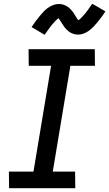

<svg xmlns="http://www.w3.org/2000/svg" viewBox="-20 -995 577 1015"><path d="M28 0 27 -88H157L250 -647H132L131 -735H481L482 -647H352L259 -88H377L378 0ZM216 -811 147 -852Q158 -869 169 -883.5Q180 -898 190 -910Q200 -922 209.5 -932.5Q219 -943 232 -952.5Q245 -962 260.5 -968Q276 -974 291 -974Q304 -974 316 -970Q328 -966 337.5 -959.5Q347 -953 355.5 -943.5Q364 -934 370 -925Q376 -916 382 -905.5Q388 -895 394 -888Q398 -890 404 -895.5Q410 -901 413 -904.5Q416 -908 420 -912Q424 -916 428.5 -921.5Q433 -927 437 -932.5Q441 -938 446.5 -945Q452 -952 456.5 -959.5Q461 -967 468 -975L537 -935Q526 -917 515 -902.5Q504 -888 494 -876Q484 -864 474.5 -854Q465 -844 452 -834Q439 -824 423.5 -818Q408 -812 393 -812Q386 -812 380 -813Q374 -814 368.5 -816Q363 -818 357 -820.5Q351 -823 346.5 -826.5Q342 -830 337.5 -834Q333 -838 328.5 -842.5Q324 -847 320.5 -852Q317 -857 314 -861.5Q311 -866 308 -870.5Q305 -875 301.5 -881Q298 -887 294.5 -891.5Q291 -896 290 -899Q285 -896 279.5 -891Q274 -886 271 -882.5Q268 -879 264 -874.5Q260 -870 255.5 -865Q251 -860 247 -854Q243 -848 237.5 -841.5Q232 -835 227.5 -827.5Q223 -820 216 -811Z"/></svg>

Font: Iosevka Curly Semibold
Style: Italic
Weight: 600
Italic angle: -9°
Monospace: yes
Designer: Belleve Invis
Foundry: Belleve Invis
Version: Version 22.1.2; ttfautohint (v1.8.4)